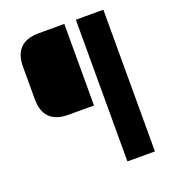

<svg xmlns="http://www.w3.org/2000/svg" viewBox="-152 -807 992 1095"><g transform="rotate(-20 344.0 -260.0)"><path d="M58 -345V-540Q58 -690 208 -690H363V-195H208Q58 -195 58 -345ZM433 170V-690H600V170Z"/></g></svg>

Font: Oxanium ExtraBold
Style: Regular
Weight: 800
Designer: Severin Meyer
Version: Version 2.000